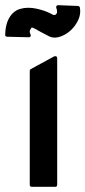

<svg xmlns="http://www.w3.org/2000/svg" viewBox="-54 -722 330 742"><path d="M167 -8Q167 0 159 0H69Q61 0 61 -8V-449Q61 -453 65 -455L155 -504Q160 -506 163.5 -504Q167 -502 167 -497ZM139 -580Q135 -582 125.5 -587Q116 -592 108 -596Q94 -604 82 -610.5Q70 -617 68 -615Q65 -612 62 -605.5Q59 -599 64 -589Q66 -584 64 -581Q62 -578 57 -578L-26 -580Q-34 -580 -34 -588Q-33 -619 -25 -639Q-17 -659 -4.5 -671Q8 -683 23.5 -687.5Q39 -692 55 -692Q71 -692 87 -688.5Q103 -685 116 -680.5Q129 -676 137 -672Q145 -668 145 -668L143 -669Q152 -663 157 -664Q162 -665 164.5 -669Q167 -673 166.5 -679Q166 -685 164 -690Q162 -695 164 -698.5Q166 -702 171 -702L247 -699Q253 -699 255 -692Q259 -667 248 -644Q237 -621 219 -604.5Q201 -588 179 -580.5Q157 -573 139 -580Z"/></svg>

Font: RonaldsonGothic
Style: Regular
Weight: 400
Designer: Mr. Robertson for MacKellar, Smiths & Jordan Co. Philadelphia
Foundry: CAT-Fonts Peter Wiegel
Version: Version 1.000